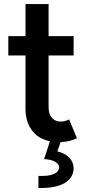

<svg xmlns="http://www.w3.org/2000/svg" viewBox="-20 -702 427 959"><path d="M21.5 -521.5H107.4V-681.6H222.7V-521.5H347.7V-424.8H222.7V-167Q222.7 -131.3 239.5 -113Q256.3 -94.7 284.2 -94.7Q303.7 -94.7 325.2 -105.5L364.3 -11.7Q328.1 6.3 282.7 7.8L266.6 54.2Q304.2 63 325.7 85Q347.2 106.9 347.7 139.6Q346.7 186 302.7 212.2Q258.8 238.3 171.9 237.3V176.8Q223.1 178.7 249 167.2Q274.9 155.8 275.4 132.8Q274.9 116.7 254.6 105.5Q234.4 94.2 200.2 92.8L229.5 3.4Q169.9 -8.8 138.7 -52Q107.4 -95.2 107.4 -159.2V-424.8H21.5Z"/></svg>

Font: Reddit Sans Vanilla SemiBold
Style: Regular
Weight: 600
Designer: Stephen Hutchings
Foundry: Reddit
Version: Version 1.013